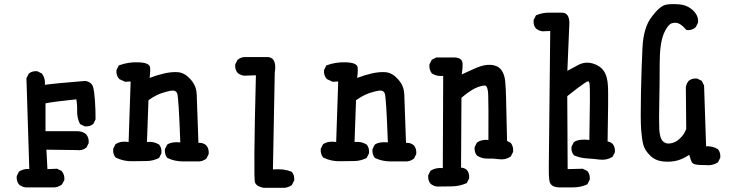

<svg xmlns="http://www.w3.org/2000/svg" viewBox="-20 -766 3540 925"><path d="M103 136.7Q85.4 134.3 72.3 123.5L71.8 123Q58.6 107.4 60.5 83.5V82.5L61 81.5L70.8 62L71.8 60.5L73.2 59.6Q93.8 46.4 121.1 48.3L107.4 -387.7V-389.2L107.9 -390.1L117.7 -409.7L118.2 -411.1L119.1 -411.6Q127 -418.5 137 -421.1Q147 -423.8 158.7 -422.9H159.7L160.6 -422.4L180.2 -412.6L181.6 -411.6L182.6 -410.6Q199.2 -388.2 196.3 -357.4Q239.7 -363.8 389.2 -376H389.6H390.6Q397.9 -375 404.1 -372.6Q410.2 -370.1 415 -366.5Q419.9 -362.8 423.3 -357.7Q426.8 -352.5 428.7 -346.2Q431.6 -335 433.8 -318.6Q436 -302.2 437.5 -280.8Q440.4 -237.3 440.4 -192.4V-190.9L439.9 -189.9L430.2 -170.4L429.7 -168.9L428.7 -168.5Q413.1 -155.3 389.2 -157.2H388.2L387.2 -157.7L367.7 -167.5L365.7 -168.5L364.7 -170.4Q350.6 -198.7 351.6 -232.4Q352.5 -261.2 347.7 -287.6Q231.9 -275.4 199.2 -268.1V-133.8H354.5Q360.4 -133.8 366 -132.8Q371.6 -131.8 376.7 -129.9Q381.8 -127.9 386.5 -125.2Q391.1 -122.6 395.5 -118.7L396 -118.2V-117.7Q409.2 -101.6 407.2 -77.6V-76.7L406.7 -75.7L397 -56.2L396.5 -54.7L395 -54.2Q376 -39.1 350.1 -43L203.6 -44.9L208.5 48.8L253.9 46.9H255.4L256.3 47.4L275.9 57.1L277.3 57.6L277.8 58.6Q292 76.2 290 100.1V101.6L289.6 102.5L278.8 122.1L277.8 123L276.9 124Q274.9 125.5 272.7 126.7Q270.5 127.9 268.3 129.2Q266.1 130.4 263.7 131.3Q261.2 132.3 259 133.3Q256.8 134.3 254.4 134.8Q252 135.3 249.5 135.7Q247.1 136.2 244.6 136.7H244.1H103.5Z M862.3 11.7Q821.8 11.7 787.6 -4.4L786.6 -4.9L785.6 -5.9Q772.5 -21.5 774.4 -46.4V-47.4L774.9 -48.3L784.7 -67.9L785.6 -69.3L787.1 -70.3Q808.1 -84 848.6 -80.1Q840.8 -294.9 834 -314.9Q828.1 -331.5 809.6 -329.6Q798.8 -328.6 785.6 -325.2Q772.5 -321.8 757.3 -316.9Q747.6 -313.5 737.5 -308.6Q727.5 -303.7 716.8 -297.4Q706.1 -291 695.3 -283.2L688 -82Q720.7 -85.4 745.1 -70.3L746.1 -69.8L746.6 -69.3Q759.8 -53.7 757.8 -28.8V-27.8L757.3 -26.9L747.6 -7.3L746.6 -5.4L745.1 -4.4Q731.4 2.4 716.6 6.1Q701.7 9.8 685.5 9.8Q654.3 9.8 616.2 10.7Q576.7 11.7 538.6 -6.3L537.6 -6.8L536.6 -7.8Q523.4 -23.4 525.4 -48.3V-49.3L525.9 -50.3L535.6 -69.8L536.6 -71.3L538.1 -72.3Q563 -87.9 599.6 -82L609.4 -373.5L584.5 -372.1H583L581.5 -372.6L556.2 -384.3L555.2 -384.8L554.2 -385.7Q546.4 -394.5 543.2 -405Q540 -415.5 541 -427.2V-428.2L541.5 -429.2L551.3 -448.7L552.2 -451.2L554.7 -451.7Q598.6 -467.8 647.5 -465.8Q700.7 -463.9 703.1 -440.9Q703.6 -435.5 703.6 -428Q703.6 -420.4 702.9 -411.1Q702.1 -401.9 700.7 -390.6Q736.8 -404.3 770.5 -412.1Q809.1 -420.9 839.4 -418Q871.1 -414.6 898.9 -382.8Q908.2 -372.1 914.6 -360.6Q920.9 -349.1 924.1 -336.7Q927.2 -324.2 927.7 -310.5Q928.7 -273.4 936 -77.6Q947.3 -78.6 956.5 -75.7Q965.8 -72.8 973.6 -65.9L974.1 -65.4Q987.3 -49.8 985.4 -24.9V-23.9L984.9 -22.9L975.1 -3.4L974.1 -2L973.1 -1Q958.5 9.8 940.9 11.7H940.4Z M1249 138.7Q1233.9 135.7 1223.6 129.9Q1213.4 124 1209 114.3Q1206.5 108.9 1205.8 75.4Q1205.1 42 1205.6 -26.9Q1206.1 -95.7 1207.8 -182.6Q1209.5 -269.5 1212.9 -403.3L1156.2 -401.4H1155.8Q1138.2 -403.8 1125 -414.6L1124.5 -415Q1111.3 -430.7 1113.3 -454.6V-455.6L1113.8 -456.5L1123.5 -476.1L1124 -477.5L1125 -478Q1129.4 -481.9 1134.3 -484.6Q1139.2 -487.3 1144.5 -488.8Q1149.9 -490.2 1155.8 -491.2H1156.2H1267.6Q1271.5 -491.2 1274.9 -490.7Q1295.4 -487.3 1302.2 -467.8Q1309.1 -448.2 1303.7 -416.5L1294.9 50.3Q1307.6 49.3 1319.3 49.3Q1331.1 49.3 1342 50.5Q1353 51.8 1363.5 54.4Q1374 57.1 1383.8 61L1385.3 61.5L1386.2 62.5Q1399.4 78.1 1397.5 102.1V103L1397 104L1387.2 123.5L1386.2 125L1385.3 126Q1380.4 129.4 1375.2 132.1Q1370.1 134.8 1364.5 136.2Q1358.9 137.7 1353 138.7H1352.5H1250H1249.5Z M1862.3 11.7Q1821.8 11.7 1787.6 -4.4L1786.6 -4.9L1785.6 -5.9Q1772.5 -21.5 1774.4 -46.4V-47.4L1774.9 -48.3L1784.7 -67.9L1785.6 -69.3L1787.1 -70.3Q1808.1 -84 1848.6 -80.1Q1840.8 -294.9 1834 -314.9Q1828.1 -331.5 1809.6 -329.6Q1798.8 -328.6 1785.6 -325.2Q1772.5 -321.8 1757.3 -316.9Q1747.6 -313.5 1737.5 -308.6Q1727.5 -303.7 1716.8 -297.4Q1706.1 -291 1695.3 -283.2L1688 -82Q1720.7 -85.4 1745.1 -70.3L1746.1 -69.8L1746.6 -69.3Q1759.8 -53.7 1757.8 -28.8V-27.8L1757.3 -26.9L1747.6 -7.3L1746.6 -5.4L1745.1 -4.4Q1731.4 2.4 1716.6 6.1Q1701.7 9.8 1685.5 9.8Q1654.3 9.8 1616.2 10.7Q1576.7 11.7 1538.6 -6.3L1537.6 -6.8L1536.6 -7.8Q1523.4 -23.4 1525.4 -48.3V-49.3L1525.9 -50.3L1535.6 -69.8L1536.6 -71.3L1538.1 -72.3Q1563 -87.9 1599.6 -82L1609.4 -373.5L1584.5 -372.1H1583L1581.5 -372.6L1556.2 -384.3L1555.2 -384.8L1554.2 -385.7Q1546.4 -394.5 1543.2 -405Q1540 -415.5 1541 -427.2V-428.2L1541.5 -429.2L1551.3 -448.7L1552.2 -451.2L1554.7 -451.7Q1598.6 -467.8 1647.5 -465.8Q1700.7 -463.9 1703.1 -440.9Q1703.6 -435.5 1703.6 -428Q1703.6 -420.4 1702.9 -411.1Q1702.1 -401.9 1700.7 -390.6Q1736.8 -404.3 1770.5 -412.1Q1809.1 -420.9 1839.4 -418Q1871.1 -414.6 1898.9 -382.8Q1908.2 -372.1 1914.6 -360.6Q1920.9 -349.1 1924.1 -336.7Q1927.2 -324.2 1927.7 -310.5Q1928.7 -273.4 1936 -77.6Q1947.3 -78.6 1956.5 -75.7Q1965.8 -72.8 1973.6 -65.9L1974.1 -65.4Q1987.3 -49.8 1985.4 -24.9V-23.9L1984.9 -22.9L1975.1 -3.4L1974.1 -2L1973.1 -1Q1958.5 9.8 1940.9 11.7H1940.4Z M2085.4 132.8Q2067.9 130.4 2054.7 119.6L2054.2 119.1Q2041 103.5 2043 79.6V78.6L2043.5 77.6L2053.2 58.1L2054.2 56.6L2055.7 55.7Q2080.1 40.5 2113.3 43.9L2115.2 -400.4Q2084 -397 2061 -412.1L2060.5 -412.6L2059.6 -413.6Q2046.9 -430.7 2048.8 -454.6V-455.6L2049.3 -456.5L2059.1 -476.1L2060.1 -478L2062 -479L2081.5 -488.8L2082.5 -489.3H2084H2168Q2204.1 -488.3 2208 -464.4Q2210.4 -446.8 2204.6 -407.7Q2240.7 -424.3 2274.4 -439Q2314.5 -456.1 2346.2 -453.6Q2362.3 -452.1 2374.8 -446Q2387.2 -439.9 2395.5 -428.7Q2411.1 -407.2 2414.1 -372.6Q2417 -339.4 2418 -296.4Q2418.9 -254.4 2422.9 -86.9L2439 -78.6L2440.4 -77.6L2441.4 -76.7Q2454.1 -59.6 2452.1 -35.6V-34.7L2451.7 -33.7L2441.9 -14.2L2440.9 -12.7L2439.9 -11.7Q2414.6 5.4 2383.8 1Q2356 -2.9 2330.1 -2Q2302.2 -1 2279.3 -15.6L2278.3 -16.1L2277.8 -16.6Q2264.6 -32.2 2266.6 -56.2V-57.1L2267.1 -58.1L2276.9 -77.6L2277.8 -79.1L2278.8 -80.1Q2290.5 -87.9 2304.2 -90.6Q2317.9 -93.3 2333 -91.8Q2334 -263.7 2332 -310.5Q2331.5 -318.4 2330.8 -325Q2330.1 -331.5 2328.9 -336.2Q2327.6 -340.8 2326.4 -344.2Q2325.2 -347.7 2323.5 -349.6Q2321.8 -351.6 2320.3 -352.5Q2318.8 -353.5 2317.4 -353.5Q2312 -354 2305.7 -353Q2299.3 -352.1 2291.3 -349.6Q2283.2 -347.2 2274.4 -343.3Q2269 -341.3 2263.2 -337.9Q2257.3 -334.5 2250.5 -330.3Q2243.7 -326.2 2236.1 -320.8Q2228.5 -315.4 2220.2 -308.8Q2211.9 -302.2 2203.1 -294.9L2201.2 41.5Q2209.5 42 2216.1 44.7Q2222.7 47.4 2228.5 52.2L2229 52.7Q2242.2 68.4 2240.2 92.3V93.3L2239.7 94.2L2230 113.8L2229 115.7L2227.1 116.7Q2194.8 130.9 2158.2 131.8Q2123 132.8 2085.9 132.8Z M2673.8 136.7Q2631.8 135.7 2627 105Q2623 78.6 2624 30.3Q2625 -17.6 2630.9 -616.7L2594.2 -615.2H2593.8H2593.3Q2575.7 -617.7 2562.5 -628.4L2562 -628.9Q2555.2 -636.7 2552.5 -646.7Q2549.8 -656.7 2550.8 -668.5V-669.4L2551.3 -670.4L2561 -689.9L2562 -691.9L2564 -692.9Q2592.8 -705.1 2625 -705.1H2687.5Q2707.5 -704.6 2716.1 -689Q2724.6 -673.3 2722.7 -646L2713.4 -424.8Q2741.7 -439.9 2767.1 -453.6Q2799.3 -470.2 2835 -460.4Q2852.5 -455.6 2866.2 -446.3Q2879.9 -437 2889.2 -423.6Q2898.4 -410.2 2903.3 -391.1Q2908.2 -372.1 2909.2 -347.2Q2910.2 -323.7 2909.7 -257.3Q2909.2 -190.9 2907.2 -84.5Q2912.1 -84 2916 -82.5Q2919.9 -81.1 2923.3 -78.9Q2926.8 -76.7 2930.7 -73.7L2931.2 -73.2Q2944.3 -57.6 2942.4 -33.7V-32.7L2941.9 -31.7L2932.1 -12.2L2931.2 -10.7L2929.7 -9.8Q2902.8 6.8 2869.6 2.9Q2838.4 -1 2807.1 -2.9Q2774.9 -4.9 2746.6 -17.1L2745.6 -17.6L2744.6 -18.6Q2730.5 -34.7 2733.4 -58.6V-59.6L2733.9 -60.1L2743.7 -79.6L2744.6 -81.1L2745.6 -82Q2769.5 -97.7 2819.3 -91.8Q2824.2 -341.8 2820.3 -362.3Q2819.8 -365.7 2818.8 -368.7Q2816.9 -373 2814.9 -374Q2813 -375 2808.1 -373Q2804.2 -371.1 2792 -362.8Q2779.8 -354.5 2759.3 -339.1Q2738.8 -323.7 2712.9 -302.7L2714.8 48.8L2786.1 46.9H2787.6L2788.6 47.4L2808.1 57.1L2809.6 57.6L2810.1 58.6Q2823.2 74.2 2821.3 98.1V99.1L2820.8 100.1L2811 119.6L2810.1 121.6L2808.1 122.6Q2777.8 136.7 2741.7 136.7Z M3379.4 29.3Q3348.6 29.8 3332.5 26.6Q3316.4 23.4 3312 13.7Q3309.6 7.8 3306.6 -0.7Q3303.7 -9.3 3300.3 -20Q3285.2 -9.8 3270.5 -2.9Q3255.9 3.9 3241.2 7.8Q3209.5 15.6 3173.3 11.7Q3135.7 7.3 3111.3 -17.6Q3086.4 -42 3079.1 -69.3Q3072.3 -95.7 3068.8 -142.6Q3065.4 -189.5 3067.9 -313Q3070.3 -436.5 3075.2 -535.2Q3077.6 -585 3088.9 -622.8Q3100.1 -660.6 3120.6 -686Q3125.5 -692.4 3130.1 -698Q3134.8 -703.6 3139.2 -708.7Q3143.6 -713.9 3147.9 -718Q3152.3 -722.2 3156.5 -725.8Q3160.6 -729.5 3164.6 -732.2Q3168.5 -734.9 3172.4 -737.1Q3176.3 -739.3 3179.9 -740.7Q3183.6 -742.2 3187.5 -743.2Q3212.4 -748 3251 -745.1Q3290.5 -742.2 3318.4 -716.3Q3332.5 -703.1 3338.6 -688.2Q3344.7 -673.3 3342.8 -657.2V-656.2L3342.3 -655.8L3332.5 -636.2L3332 -635.3L3331.1 -634.3Q3322.3 -626.5 3311.8 -623.3Q3301.3 -620.1 3289.6 -621.1H3287.1L3285.6 -623Q3280.8 -628.4 3276.1 -633.1Q3271.5 -637.7 3267.3 -641.4Q3263.2 -645 3259 -647.7Q3254.9 -650.4 3251 -652.3Q3235.8 -659.7 3216.3 -653.8Q3210.9 -652.3 3204.8 -646.7Q3198.7 -641.1 3191.7 -630.4Q3184.6 -619.6 3178.2 -604.5Q3168.5 -582 3163.3 -545.7Q3158.2 -509.3 3158.2 -459.5Q3158.2 -358.4 3156.2 -273.9Q3154.3 -189.5 3156.2 -144.5Q3156.7 -129.9 3159.2 -118.2Q3161.6 -106.4 3165 -98.6Q3168.5 -90.8 3172.9 -85.9Q3180.7 -78.6 3189.7 -75.9Q3198.7 -73.2 3210 -75.2Q3215.8 -76.2 3221.7 -77.9Q3227.5 -79.6 3233.2 -82.5Q3238.8 -85.4 3244.1 -89.4Q3249.5 -93.3 3254.9 -98.1Q3275.9 -117.2 3286.1 -144.5L3284.2 -344.7V-345.2Q3286.6 -362.8 3297.4 -376L3297.9 -376.5Q3313.5 -389.6 3337.4 -387.7H3338.4L3339.4 -387.2L3358.9 -377.4L3360.8 -376.5L3361.8 -374.5L3371.6 -355L3372.1 -354V-352.5L3381.8 -61.5Q3397.9 -62 3411.6 -58.6Q3425.3 -55.2 3437.5 -47.9L3438.5 -47.4L3439 -46.9Q3452.1 -31.2 3450.2 -7.3V-6.3L3449.7 -5.4L3439.9 14.2L3439 15.6L3438 16.6Q3412.6 33.2 3379.4 29.3Z"/></svg>

Font: NaikaiFont
Style: SemiBold
Weight: 600
Version: Version 1.89